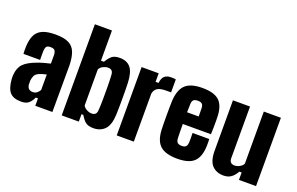

<svg xmlns="http://www.w3.org/2000/svg" viewBox="-96 -1187 2449 1584"><g transform="rotate(20 1128.5 -395.0)"><path d="M157 8Q90 8 59 -24.5Q28 -57 21 -136Q19 -158 21 -180Q26 -242 60.5 -277Q95 -312 176 -341Q203 -351 228 -357.5Q253 -364 281 -371V-448Q280 -472 270.5 -485Q261 -498 232 -498Q207 -498 198 -487.5Q189 -477 187 -453Q187 -446 186.5 -429.5Q186 -413 186.5 -395.5Q187 -378 187 -369H41Q40 -374 39.5 -397Q39 -420 40 -436Q43 -497 62 -535Q81 -573 123 -591.5Q165 -610 236 -610Q311 -610 352 -589.5Q393 -569 410.5 -525.5Q428 -482 430 -412L429 0H279V-65H260Q242 -27 219.5 -9.5Q197 8 157 8ZM220 -99Q240 -99 255 -110Q270 -121 280 -139V-275Q242 -267 215 -255Q189 -243 180 -223.5Q171 -204 169 -180Q168 -162 169 -148Q174 -99 220 -99Z M932 -441Q933 -417 933.5 -379.5Q934 -342 934 -300Q934 -258 933.5 -220.5Q933 -183 932 -159Q928 -68 890.5 -29Q853 10 791 10Q744 10 721 -9.5Q698 -29 677 -65H661V0H511V-800H661V-535H687Q708 -571 731 -590.5Q754 -610 801 -610Q863 -610 895.5 -571Q928 -532 932 -441ZM782 -146Q785 -185 785.5 -240.5Q786 -296 785.5 -353.5Q785 -411 782 -454Q781 -478 770 -489.5Q759 -501 736 -501Q716 -501 693 -489.5Q670 -478 661 -458V-142Q670 -123 693 -111Q716 -99 736 -99Q759 -99 770 -110.5Q781 -122 782 -146Z M994 0V-600H1144V-525H1170Q1175 -569 1196 -586.5Q1217 -604 1251 -604Q1264 -604 1276 -603.5Q1288 -603 1294 -601V-487H1253Q1195 -487 1172 -469.5Q1149 -452 1144 -422V0Z M1575 -233H1721Q1722 -228 1722.5 -206.5Q1723 -185 1722 -168Q1718 -73 1672.5 -31.5Q1627 10 1528 10Q1425 10 1378 -31.5Q1331 -73 1326 -168Q1325 -185 1324.5 -220.5Q1324 -256 1324 -297.5Q1324 -339 1324.5 -375Q1325 -411 1326 -430Q1333 -527 1379.5 -568.5Q1426 -610 1526 -610Q1627 -610 1672.5 -569.5Q1718 -529 1722 -436Q1723 -425 1723 -397.5Q1723 -370 1723 -336.5Q1723 -303 1721 -275H1474Q1474 -243 1474.5 -212Q1475 -181 1476 -152Q1477 -125 1489 -113.5Q1501 -102 1528 -102Q1552 -102 1563 -113.5Q1574 -125 1575 -152Q1577 -177 1575 -233ZM1526 -498Q1500 -498 1488.5 -487.5Q1477 -477 1476 -453Q1475 -435 1475 -416.5Q1475 -398 1474 -378H1576Q1576 -405 1575.5 -427Q1575 -449 1575 -453Q1574 -477 1562.5 -487.5Q1551 -498 1526 -498Z M1933 10Q1871 10 1833.5 -29Q1796 -68 1796 -159V-600H1946V-146Q1946 -99 1992 -99Q2012 -99 2035 -111Q2058 -123 2067 -142V-600H2217V0H2067V-65H2047Q2024 -25 1997.5 -7.5Q1971 10 1933 10Z"/></g></svg>

Font: Big Shoulders Display Black
Style: Regular
Weight: 900
Designer: Patric King
Foundry: XO Type Co
Version: Version 1.000; ttfautohint (v1.8.2)